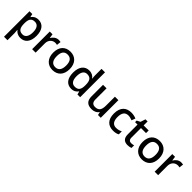

<svg xmlns="http://www.w3.org/2000/svg" viewBox="320 -2336 4151 4151"><g transform="rotate(45 2395.5 -260.0)"><path d="M352 -549C268 -549 220 -512 189 -467H184L169 -539H83V240H189V20C189 -5 185 -42 182 -66H189C219 -25 269 10 351 10C481 10 568 -87 568 -270C568 -455 482 -549 352 -549ZM327 -462C417 -462 459 -389 459 -272C459 -156 417 -77 329 -77C222 -77 189 -146 189 -271V-287C191 -405 227 -462 327 -462Z M969 -549C895 -549 839 -501 805 -443H801L787 -539H703V0H809V-284C809 -390 882 -452 963 -452C980 -452 1002 -449 1017 -445L1028 -544C1012 -547 988 -549 969 -549Z M1583 -270C1583 -449 1478 -549 1331 -549C1174 -549 1077 -449 1077 -270C1077 -91 1183 10 1328 10C1484 10 1583 -91 1583 -270ZM1186 -270C1186 -392 1229 -461 1329 -461C1430 -461 1474 -392 1474 -270C1474 -149 1430 -77 1330 -77C1230 -77 1186 -149 1186 -270Z M1902 10C1984 10 2034 -26 2065 -72H2070L2088 0H2171V-760H2065V-558C2065 -531 2070 -488 2073 -470H2067C2035 -514 1985 -549 1904 -549C1773 -549 1686 -453 1686 -268C1686 -84 1772 10 1902 10ZM1927 -77C1839 -77 1795 -145 1795 -266C1795 -388 1839 -462 1926 -462C2036 -462 2069 -393 2069 -267V-251C2068 -134 2031 -77 1927 -77Z M2801 -539H2695V-266C2695 -144 2659 -77 2548 -77C2473 -77 2439 -118 2439 -202V-539H2332V-186C2332 -49 2401 10 2527 10C2595 10 2661 -15 2696 -71H2701L2716 0H2801Z M3184 10C3249 10 3291 -1 3330 -23V-115C3291 -94 3246 -79 3187 -79C3094 -79 3045 -144 3045 -267C3045 -394 3092 -459 3191 -459C3229 -459 3273 -446 3310 -432L3342 -518C3307 -535 3252 -549 3192 -549C3044 -549 2936 -465 2936 -266C2936 -75 3035 10 3184 10Z M3651 -76C3605 -76 3573 -104 3573 -162V-458H3727V-539H3573V-660H3508L3471 -546L3392 -506V-458H3467V-160C3467 -27 3540 10 3628 10C3667 10 3709 2 3732 -9V-89C3710 -81 3679 -76 3651 -76Z M4315 -270C4315 -449 4210 -549 4063 -549C3906 -549 3809 -449 3809 -270C3809 -91 3915 10 4060 10C4216 10 4315 -91 4315 -270ZM3918 -270C3918 -392 3961 -461 4061 -461C4162 -461 4206 -392 4206 -270C4206 -149 4162 -77 4062 -77C3962 -77 3918 -149 3918 -270Z M4715 -549C4641 -549 4585 -501 4551 -443H4547L4533 -539H4449V0H4555V-284C4555 -390 4628 -452 4709 -452C4726 -452 4748 -449 4763 -445L4774 -544C4758 -547 4734 -549 4715 -549Z"/></g></svg>

Font: Noto Sans Arabic UI Md
Style: Regular
Weight: 500
Designer: Monotype Design Team, Nadine Chahine and Nizar Qandah
Foundry: Monotype Imaging Inc.
Version: Version 2.010